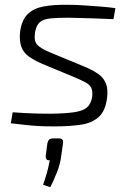

<svg xmlns="http://www.w3.org/2000/svg" viewBox="-20 -517 543 802"><path d="M264 -497Q297 -497 332 -494.5Q367 -492 400.5 -489.5Q434 -487 462 -483L454 -437Q409 -439 362.5 -440.5Q316 -442 266 -443Q219 -443 190 -440Q161 -437 146 -424Q131 -411 126 -380Q121 -344 137 -328.5Q153 -313 187 -299L332 -239Q368 -224 390.5 -208Q413 -192 422.5 -168Q432 -144 427 -106Q420 -53 392 -28Q364 -3 317.5 4Q271 11 206 11Q168 11 141 9.5Q114 8 87.5 5Q61 2 25 -2L33 -48Q60 -46 87 -44.5Q114 -43 141 -42.5Q168 -42 194 -42Q256 -43 291.5 -48.5Q327 -54 343.5 -68.5Q360 -83 365 -112Q368 -137 361 -150.5Q354 -164 338 -172.5Q322 -181 299 -191L155 -251Q123 -265 100.5 -281Q78 -297 69 -322Q60 -347 64 -385Q71 -434 95.5 -458Q120 -482 162 -490Q204 -498 264 -497ZM225 61Q236 61 240.5 66Q245 71 243 83L235 140Q231 169 218 202.5Q205 236 190 265L160 255Q169 229 175.5 206.5Q182 184 188 152Q179 154 174.5 148.5Q170 143 171 134L178 81Q181 70 186 65.5Q191 61 206 61Z"/></svg>

Font: Exo 2 Light
Style: Italic
Weight: 300
Italic angle: -8°
Designer: Natanael Gama
Foundry: Natanael Gama
Version: Version 2.010